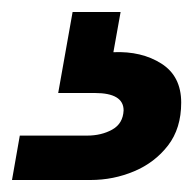

<svg xmlns="http://www.w3.org/2000/svg" viewBox="-240 -37 322 320"><path d="M-220 263 -207 189H-95Q-71 189 -53 179Q-35 169 -34 147Q-34 118 -82 118H-143L-119 -17H-39L-51 50Q-4 48 29 69Q62 90 62 134Q62 177 40 205.5Q18 234 -16.5 248.5Q-51 263 -89 263Z"/></svg>

Font: Rethink Sans
Style: Bold Italic
Weight: 700
Italic angle: -10°
Designer: The Rethink Sans project authors (Hans Thiessen). DM Sans designed by Colophon Foundry.
Foundry: Rethink Communications LLC
Version: Version 1.001